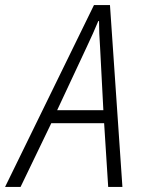

<svg xmlns="http://www.w3.org/2000/svg" viewBox="-80 -736 560 756"><path d="M261 -550Q288 -607 307 -653H310Q310 -631 311 -603.5Q312 -576 314 -551L327 -302H145ZM1 0 122 -251H330L346 0H402L353 -716H290L-60 0Z"/></svg>

Font: Noto Sans UI SemiCondensed Light
Style: Italic
Weight: 300
Width: 4
Designer: Monotype Design Team
Foundry: Monotype Imaging Inc.
Version: 1.001